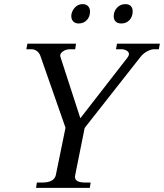

<svg xmlns="http://www.w3.org/2000/svg" viewBox="-20 -912 796 932"><path d="M326 -835 327 -844Q332 -865 346.5 -878.5Q361 -892 381 -892Q398 -892 407.5 -882Q417 -872 417 -856Q417 -831 401.5 -814.5Q386 -798 362 -798Q345 -798 335.5 -808Q326 -818 326 -835ZM532 -833Q532 -858 548.5 -875Q565 -892 588 -892Q606 -892 615 -882.5Q624 -873 624 -857Q624 -831 608.5 -814.5Q593 -798 569 -798Q551 -798 541.5 -807.5Q532 -817 532 -833ZM159 -26H186Q242 -26 251 -62L298 -292L177 -638Q172 -654 160 -663.5Q148 -673 132 -673H108L113 -700H349L345 -673H320Q299 -673 284 -661.5Q269 -650 273 -637L370 -338L600 -634Q606 -643 606 -649Q606 -660 594.5 -666.5Q583 -673 569 -673H543L548 -700H756L751 -673H730Q712 -673 693.5 -662.5Q675 -652 663 -637L391 -291L345 -62Q344 -59 344 -53Q344 -26 393 -26H420L416 0H155Z"/></svg>

Font: Taviraj
Style: Italic
Weight: 400
Italic angle: -12°
Designer: Katatrad Team
Foundry: CadsonDemak
Version: Version 1.001